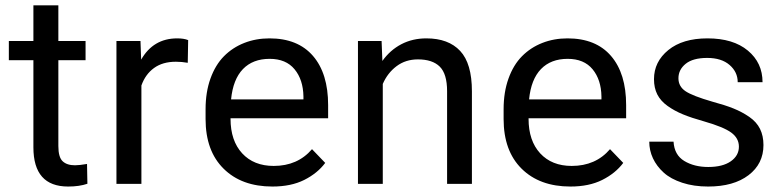

<svg xmlns="http://www.w3.org/2000/svg" viewBox="-20 -680 2896 710"><path d="M12.7 -457.5V-528.3H103.5V-660.2H195.8V-528.3H296.4V-457.5H195.8V-140.1Q195.8 -98.6 211.7 -83.7Q227.5 -68.8 257.3 -68.8Q273.4 -68.8 301.8 -73.7L303.2 -0.5Q273.4 9.8 231.9 9.8Q103.5 9.8 103.5 -135.3V-457.5Z M410.6 0V-528.3H499.5L502 -459.5Q546.9 -538.1 635.3 -538.1Q660.2 -538.1 675.8 -531.7L674.3 -447.8Q652.3 -451.7 630.4 -451.7Q581.5 -451.7 549.6 -428.5Q517.6 -405.3 502.9 -363.8V0Z M740.2 -239.7V-275.9Q740.2 -339.4 758.3 -389.6Q776.4 -439.9 808.3 -472.2Q840.3 -504.4 883.3 -521.2Q926.3 -538.1 976.6 -538.1Q1081.5 -538.1 1137.5 -473.1Q1193.4 -408.2 1193.4 -291.5V-242.7H832.5V-240.7Q832.5 -159.7 875.5 -113Q918.5 -66.4 992.2 -66.4Q1080.6 -66.4 1133.8 -128.4L1182.6 -77.6Q1153.8 -39.1 1105 -14.6Q1056.2 9.8 987.3 9.8Q873.5 9.8 806.9 -56.2Q740.2 -122.1 740.2 -239.7ZM834.5 -312.5H1102.1V-323.2Q1101.1 -385.3 1069.3 -423.8Q1037.6 -462.4 977.1 -462.4Q915 -462.4 878.4 -424.6Q841.8 -386.7 834.5 -312.5Z M1395.5 0H1303.7V-528.3H1391.1L1394 -454.6Q1422.4 -494.6 1463.9 -516.4Q1505.4 -538.1 1556.6 -538.1Q1638.2 -538.1 1681.6 -491.7Q1725.1 -445.3 1725.1 -342.3V0H1633.3V-342.8Q1633.3 -406.7 1606.2 -433.6Q1579.1 -460.4 1525.4 -460.4Q1480 -460.4 1446.5 -435.3Q1413.1 -410.2 1395.5 -369.6Z M1842.3 -239.7V-275.9Q1842.3 -339.4 1860.4 -389.6Q1878.4 -439.9 1910.4 -472.2Q1942.4 -504.4 1985.4 -521.2Q2028.3 -538.1 2078.6 -538.1Q2183.6 -538.1 2239.5 -473.1Q2295.4 -408.2 2295.4 -291.5V-242.7H1934.6V-240.7Q1934.6 -159.7 1977.5 -113Q2020.5 -66.4 2094.2 -66.4Q2182.6 -66.4 2235.8 -128.4L2284.7 -77.6Q2255.9 -39.1 2207 -14.6Q2158.2 9.8 2089.4 9.8Q1975.6 9.8 1908.9 -56.2Q1842.3 -122.1 1842.3 -239.7ZM1936.5 -312.5H2204.1V-323.2Q2203.1 -385.3 2171.4 -423.8Q2139.6 -462.4 2079.1 -462.4Q2017.1 -462.4 1980.5 -424.6Q1943.8 -386.7 1936.5 -312.5Z M2712.4 -137.7Q2712.4 -168.9 2684.1 -189.7Q2655.8 -210.4 2584 -231Q2537.1 -244.1 2505.6 -257.1Q2474.1 -270 2448.5 -288.3Q2422.9 -306.6 2410.6 -330.8Q2398.4 -355 2398.4 -387.2Q2398.4 -451.7 2451.4 -494.9Q2504.4 -538.1 2596.2 -538.1Q2691.4 -538.1 2745.6 -492.9Q2799.8 -447.8 2799.8 -376H2708Q2708 -413.6 2678 -439.7Q2647.9 -465.8 2595.2 -465.8Q2542.5 -465.8 2515.6 -444.1Q2488.8 -422.4 2488.8 -390.6Q2488.8 -360.4 2514.9 -342.8Q2541 -325.2 2613.8 -304.2Q2661.1 -291.5 2692.6 -278.8Q2724.1 -266.1 2751 -247.6Q2777.8 -229 2790.5 -203.4Q2803.2 -177.7 2803.2 -143.6Q2803.2 -74.2 2748 -32.2Q2692.9 9.8 2598.6 9.8Q2545.4 9.8 2502.9 -4.2Q2460.4 -18.1 2434.3 -41.7Q2408.2 -65.4 2394.5 -94.7Q2380.9 -124 2380.9 -156.2H2470.7Q2473.6 -106.9 2510.5 -84.7Q2547.4 -62.5 2599.1 -62.5Q2652.3 -62.5 2682.4 -83.5Q2712.4 -104.5 2712.4 -137.7Z"/></svg>

Font: Bert Sans Medium
Style: Regular
Weight: 500
Designer: Christian Robertson, Adam Twardoch, & Cristiano Sobral
Foundry: Google
Version: Version 12.135;January 10, 2020;FontCreator 12.0.0.2547 64-b